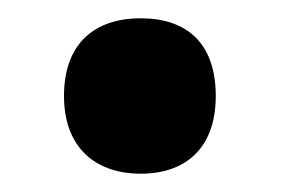

<svg xmlns="http://www.w3.org/2000/svg" viewBox="-20 -178 307 210"><path d="M50 -73C50 -17 84 12 134 12C183 12 216 -16 216 -73C216 -131 184 -158 134 -158C83 -158 50 -130 50 -73Z"/></svg>

Font: Noto Sans Bengali Condensed
Style: Bold
Weight: 700
Width: 3
Designer: Joana Ranito - Universal Thirst; Jelle Bosma - Monotype Design Team
Foundry: Universal Thirst ehf.
Version: Version 3.000